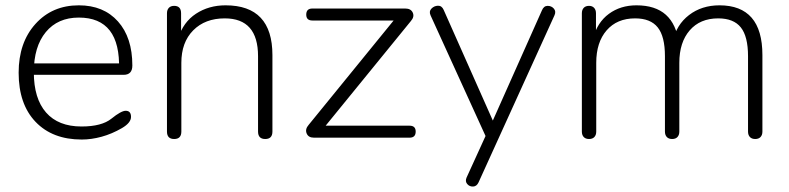

<svg xmlns="http://www.w3.org/2000/svg" viewBox="-20 -517 2963 721"><path d="M287 7Q177 7 113.5 -59.5Q50 -126 50 -244Q50 -357 113 -427Q176 -497 276 -497Q369 -497 423 -436.5Q477 -376 477 -271Q477 -236 444 -236H98L97 -279H447L427 -256Q433 -451 276 -451Q197 -451 152 -396.5Q107 -342 107 -246Q107 -147 153 -94.5Q199 -42 286 -42Q362 -42 398.5 -71.5Q435 -101 452 -101Q472 -101 472 -78Q472 -56 438 -36Q400 -14 361.5 -3.5Q323 7 287 7Z M634 5Q607 5 607 -23V-467Q607 -480 614 -487.5Q621 -495 634 -495Q660 -495 660 -467V-382L649 -373Q668 -434 716 -465.5Q764 -497 827 -497Q1003 -497 1003 -310V-23Q1003 5 976 5Q949 5 949 -23V-306Q949 -448 824 -448Q750 -448 705.5 -403Q661 -358 661 -281V-23Q661 5 634 5Z M1159 0Q1138 0 1131.5 -16Q1125 -32 1139 -48L1485 -473L1499 -440H1153Q1130 -440 1130 -462Q1130 -485 1153 -485H1502Q1523 -485 1530 -469.5Q1537 -454 1523 -438L1176 -12L1162 -45H1518Q1541 -45 1541 -23Q1541 0 1518 0Z M1777 168Q1770 183 1756.5 183.5Q1743 184 1734.5 174Q1726 164 1732 150L1826 -56L1831 -65L2015 -478Q2022 -495 2036.5 -495Q2051 -495 2060 -484.5Q2069 -474 2062 -459ZM1808 4 1597 -459Q1590 -474 1600 -484.5Q1610 -495 1624.5 -495.5Q1639 -496 1646 -480L1841 -41Z M2192 5Q2179 5 2172 -2.5Q2165 -10 2165 -23V-467Q2165 -480 2172 -487.5Q2179 -495 2192 -495Q2204 -495 2211 -487.5Q2218 -480 2218 -467V-382L2207 -373Q2223 -433 2266.5 -465Q2310 -497 2370 -497Q2441 -497 2480.5 -461.5Q2520 -426 2530 -354L2507 -363Q2520 -424 2567.5 -460.5Q2615 -497 2682 -497Q2762 -497 2802.5 -450.5Q2843 -404 2843 -310V-23Q2843 -10 2836 -2.5Q2829 5 2816 5Q2803 5 2796 -2.5Q2789 -10 2789 -23V-306Q2789 -380 2762 -414Q2735 -448 2677 -448Q2609 -448 2570 -403Q2531 -358 2531 -281V-23Q2531 -10 2524 -2.5Q2517 5 2504 5Q2491 5 2484 -2.5Q2477 -10 2477 -23V-306Q2477 -380 2450 -414Q2423 -448 2365 -448Q2297 -448 2258 -403Q2219 -358 2219 -281V-23Q2219 -10 2212 -2.5Q2205 5 2192 5Z"/></svg>

Font: Nunito VF Beta Light
Style: Regular
Weight: 300
Designer: Vernon Adams
Foundry: newtypography
Version: Version 3.001